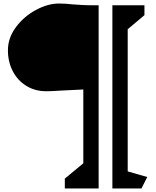

<svg xmlns="http://www.w3.org/2000/svg" viewBox="-20 -816 887 1090"><path d="M394 -791Q461 -786 496 -786H540V254H348V198L453 111V-308Q416 -307 331 -302Q271 -298 243 -298Q179 -298 129.5 -328.5Q80 -359 52.5 -412Q25 -465 25 -530Q25 -601 70.5 -662Q116 -723 184 -759.5Q252 -796 314 -796Q354 -796 394 -791ZM783 254H618V-786H800V-730L705 -650V157L816 189Z"/></svg>

Font: InknutAntiqua
Style: Bold
Weight: 700
Designer: Claus Eggers Srensen
Foundry: Claus Eggers Srensen
Version: Version 1.000; ttfautohint (v1.2) -l 7 -r 28 -G 50 -x 13 -D 